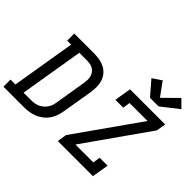

<svg xmlns="http://www.w3.org/2000/svg" viewBox="-210 -1299 1610 1610"><g transform="rotate(45 595.5 -494.0)"><path d="M-9 0V-84H49L143 -651H96V-735H334Q367 -735 399 -729Q431 -723 458.5 -708.5Q486 -694 506 -670Q526 -646 535.5 -616Q545 -586 545.5 -553Q546 -520 541 -487L494 -206Q489 -177 478.5 -148.5Q468 -120 450 -95Q432 -70 406.5 -51Q381 -32 353 -20.5Q325 -9 295.5 -4.5Q266 0 238 0ZM146 -84H238Q256 -84 275 -87Q294 -90 312 -98Q330 -106 345.5 -119Q361 -132 372.5 -148Q384 -164 390.5 -182.5Q397 -201 400 -220L446 -501Q449 -520 449.5 -539Q450 -558 445.5 -576Q441 -594 430.5 -609Q420 -624 405 -633.5Q390 -643 371.5 -647Q353 -651 334 -651H240ZM636 0 649 -84 1049 -651H836L826 -586H733L757 -735H1174L1160 -651L761 -84H973L983 -149H1077L1052 0ZM926 -803 818 -928 898 -982 985 -862 1113 -988 1180 -922 1028 -803Z"/></g></svg>

Font: Iosevka Etoile Medium Oblique
Style: Regular
Weight: 500
Italic angle: -9°
Designer: Belleve Invis
Foundry: Belleve Invis
Version: Version 15.5.2; ttfautohint (v1.8.4)